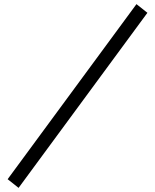

<svg xmlns="http://www.w3.org/2000/svg" viewBox="-20 -751 751 930"><path d="M70 159 17 117 641 -731 694 -689Z"/></svg>

Font: Zaghawa Beria
Style: Regular
Weight: 400
Designer: Anonymous
Foundry: Designed by a volunteer who chooses to remain anonymous, in cooperation with SIL International and the Mission Protestan
Version: Version 1.001